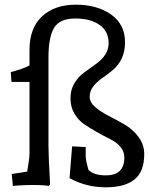

<svg xmlns="http://www.w3.org/2000/svg" viewBox="-20 -790 636 820"><path d="M188 4 173 2Q151 0 122 0Q93 0 61 2L35 4L30 -47L96 -57Q97 -66 101.5 -91.5Q106 -117 106 -137V-440H29L26 -482Q36 -485 54 -490Q93 -502 106 -511V-577Q106 -670 159.5 -720Q213 -770 304 -770Q395 -770 454.5 -728Q514 -686 514 -609Q514 -535 461 -490Q439 -472 416.5 -456.5Q394 -441 378.5 -421Q363 -401 363 -377Q363 -353 387 -332.5Q411 -312 445.5 -294.5Q480 -277 514 -257Q548 -237 572 -204.5Q596 -172 596 -132Q596 -57 554.5 -23.5Q513 10 431 10Q349 10 277 -29L288 -165L346 -162V-124Q346 -105 358 -64Q382 -41 432 -41Q511 -41 511 -117Q511 -165 452 -195Q388 -227 340 -259Q315 -276 298 -304.5Q281 -333 281 -370Q281 -407 298 -435Q315 -463 339 -480Q363 -497 386 -514Q444 -554 444 -605Q444 -656 405.5 -683.5Q367 -711 301 -711Q235 -711 211 -671Q187 -631 187 -546V-167Q187 -123 194 -2Z"/></svg>

Font: Andada
Style: Regular
Weight: 400
Designer: Carolina Giovagnoli
Foundry: Carolina Giovagnoli
Version: Version 1.002